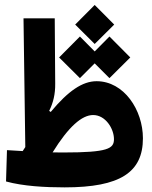

<svg xmlns="http://www.w3.org/2000/svg" viewBox="-20 -769 626 793"><path d="M247.1 4.9C477.1 4.9 570.3 -57.6 570.3 -197.8C570.3 -314.5 492.2 -433.6 378.9 -433.6C320.8 -433.6 261.7 -393.6 189.5 -306.6L183.1 -311C200.2 -345.2 208.5 -380.9 208 -423.3L206.1 -693.4H77.1L84.5 -161.6C81.1 -156.2 77.1 -150.9 73.7 -145C51.8 -146 30.3 -147.5 8.8 -148.9L4.9 -19.5C75.7 0 166.5 4.9 247.1 4.9ZM432.1 -446.3 518.1 -531.7 432.1 -618.2 371.1 -556.6 310.1 -618.2 224.1 -531.7 310.1 -446.3 371.1 -507.3ZM197.3 -139.6C263.2 -246.1 318.4 -293.9 364.7 -293.9C416 -293.9 450.7 -237.3 450.7 -194.3C450.7 -155.3 426.8 -139.2 242.7 -139.2C227.5 -139.2 212.4 -139.2 197.3 -139.6ZM371.1 -587.4 451.7 -667.5 371.1 -748.5 290.5 -667.5Z"/></svg>

Font: CaskaydiaCove Nerd Font
Style: Bold
Weight: 700
Designer: Aaron Bell
Foundry: Saja Typeworks
Version: Version 2111.1;Nerd Fonts 2.3.0